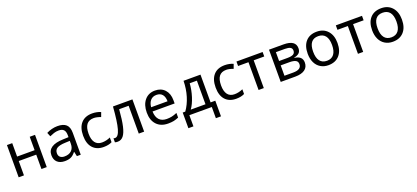

<svg xmlns="http://www.w3.org/2000/svg" viewBox="49 -1680 6513 3000"><g transform="rotate(-20 3305.0 -180.0)"><path d="M172.9 -536.1V-313H463.9V-536.1H551.8V0H463.9V-238.8H172.9V0H85V-536.1Z M1053.2 0 1036.1 -76.2H1032.2Q992.2 -25.9 952.4 -8.1Q912.6 9.8 852.1 9.8Q772.9 9.8 728 -31.7Q683.1 -73.2 683.1 -148.9Q683.1 -312 940.4 -319.8L1031.2 -323.2V-355Q1031.2 -416 1004.9 -445.1Q978.5 -474.1 920.4 -474.1Q877.9 -474.1 840.1 -461.4Q802.2 -448.7 769 -433.1L742.2 -499Q782.7 -520.5 830.6 -532.7Q878.4 -544.9 925.3 -544.9Q1022.5 -544.9 1069.8 -502Q1117.2 -459 1117.2 -365.2V0ZM872.1 -61Q945.8 -61 988 -100.8Q1030.3 -140.6 1030.3 -213.9V-262.2L951.2 -258.8Q858.9 -255.4 816.7 -229.5Q774.4 -203.6 774.4 -147.9Q774.4 -106 800 -83.5Q825.7 -61 872.1 -61Z M1498 9.8Q1382.3 9.8 1317.9 -61.3Q1253.4 -132.3 1253.4 -265.1Q1253.4 -399.9 1318.6 -472.9Q1383.8 -545.9 1504.4 -545.9Q1543.5 -545.9 1581.8 -537.8Q1620.1 -529.8 1645 -517.1L1618.2 -443.8Q1550.3 -469.2 1502.4 -469.2Q1421.4 -469.2 1382.8 -418.2Q1344.2 -367.2 1344.2 -266.1Q1344.2 -168.9 1382.8 -117.4Q1421.4 -65.9 1497.1 -65.9Q1567.9 -65.9 1636.2 -97.2V-19Q1580.6 9.8 1498 9.8Z M2171.4 0H2082V-462.9H1924.3Q1910.6 -287.1 1887.5 -186.8Q1864.3 -86.4 1826.9 -39.8Q1789.6 6.8 1731.4 6.8Q1699.7 6.8 1685.1 0V-65.9Q1695.3 -62 1712.4 -62Q1766.1 -62 1798.1 -175.3Q1830.1 -288.6 1848.1 -536.1H2171.4Z M2569.3 9.8Q2448.7 9.8 2380.1 -63.2Q2311.5 -136.2 2311.5 -264.2Q2311.5 -393.1 2375.5 -469.5Q2439.5 -545.9 2548.3 -545.9Q2649.4 -545.9 2709.5 -480.7Q2769.5 -415.5 2769.5 -304.2V-251H2402.3Q2404.8 -159.7 2448.7 -112.3Q2492.7 -64.9 2573.2 -64.9Q2616.2 -64.9 2654.8 -72.5Q2693.4 -80.1 2745.1 -102.1V-24.9Q2700.7 -5.9 2661.6 2Q2622.6 9.8 2569.3 9.8ZM2547.4 -474.1Q2484.4 -474.1 2447.8 -433.6Q2411.1 -393.1 2404.3 -320.8H2677.2Q2676.3 -396 2642.6 -435.1Q2608.9 -474.1 2547.4 -474.1Z M3381.3 186H3296.4V0H2923.3V186H2839.4V-74.2H2882.3Q2947.3 -164.6 2983.4 -283.4Q3019.5 -402.3 3021.5 -536.1H3303.2V-74.2H3381.3ZM3218.3 -74.2V-466.8H3099.1Q3091.8 -358.9 3057.4 -250.2Q3022.9 -141.6 2973.1 -74.2Z M3701.2 9.8Q3585.4 9.8 3521 -61.3Q3456.5 -132.3 3456.5 -265.1Q3456.5 -399.9 3521.7 -472.9Q3586.9 -545.9 3707.5 -545.9Q3746.6 -545.9 3784.9 -537.8Q3823.2 -529.8 3848.1 -517.1L3821.3 -443.8Q3753.4 -469.2 3705.6 -469.2Q3624.5 -469.2 3585.9 -418.2Q3547.4 -367.2 3547.4 -266.1Q3547.4 -168.9 3585.9 -117.4Q3624.5 -65.9 3700.2 -65.9Q3771 -65.9 3839.4 -97.2V-19Q3783.7 9.8 3701.2 9.8Z M4336.4 -461.9H4161.1V0H4074.2V-461.9H3901.4V-536.1H4336.4Z M4883.3 -400.9Q4883.3 -349.1 4854 -322Q4824.7 -294.9 4770.5 -285.2V-280.8Q4838.4 -271.5 4869.4 -240.5Q4900.4 -209.5 4900.4 -157.2Q4900.4 -81.1 4844.5 -40.5Q4788.6 0 4683.6 0H4442.4V-536.1H4682.6Q4883.3 -536.1 4883.3 -400.9ZM4812.5 -162.1Q4812.5 -207 4777.3 -225.1Q4742.2 -243.2 4674.3 -243.2H4530.3V-70.8H4676.3Q4812.5 -70.8 4812.5 -162.1ZM4797.4 -393.1Q4797.4 -430.7 4768.3 -446.8Q4739.3 -462.9 4680.7 -462.9H4530.3V-315.9H4664.6Q4736.3 -315.9 4766.8 -333.7Q4797.4 -351.6 4797.4 -393.1Z M5484.4 -269Q5484.4 -137.7 5418 -64Q5351.6 9.8 5234.4 9.8Q5161.6 9.8 5105.5 -24.2Q5049.3 -58.1 5019 -121.6Q4988.8 -185.1 4988.8 -269Q4988.8 -399.9 5054.2 -472.9Q5119.6 -545.9 5237.8 -545.9Q5351.1 -545.9 5417.7 -471.4Q5484.4 -397 5484.4 -269ZM5079.6 -269Q5079.6 -168 5119.4 -115.5Q5159.2 -63 5236.8 -63Q5313.5 -63 5353.5 -115.5Q5393.6 -168 5393.6 -269Q5393.6 -370.1 5353.3 -421.1Q5313 -472.2 5235.4 -472.2Q5079.6 -472.2 5079.6 -269Z M5988.8 -461.9H5813.5V0H5726.6V-461.9H5553.7V-536.1H5988.8Z M6555.7 -269Q6555.7 -137.7 6489.3 -64Q6422.9 9.8 6305.7 9.8Q6232.9 9.8 6176.8 -24.2Q6120.6 -58.1 6090.3 -121.6Q6060.1 -185.1 6060.1 -269Q6060.1 -399.9 6125.5 -472.9Q6190.9 -545.9 6309.1 -545.9Q6422.4 -545.9 6489 -471.4Q6555.7 -397 6555.7 -269ZM6150.9 -269Q6150.9 -168 6190.7 -115.5Q6230.5 -63 6308.1 -63Q6384.8 -63 6424.8 -115.5Q6464.8 -168 6464.8 -269Q6464.8 -370.1 6424.6 -421.1Q6384.3 -472.2 6306.6 -472.2Q6150.9 -472.2 6150.9 -269Z"/></g></svg>

Font: Noto Sans Southeast Asian
Style: Regular
Weight: 400
Designer: Monotype Design Team
Foundry: Monotype Imaging Inc.
Version: Version 1.06 uh; ttfautohint (v1.4.1)